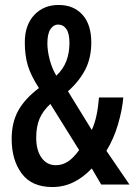

<svg xmlns="http://www.w3.org/2000/svg" viewBox="-20 -795 542 774"><path d="M216 -775Q277 -775 312.5 -735.5Q348 -696 348 -624Q348 -562 324 -515Q300 -468 254 -427L350 -271Q362 -297 369 -330Q376 -363 379 -402H477Q473 -353 456 -294.5Q439 -236 409 -187L502 -51H388L350 -116Q315 -79 275.5 -60Q236 -41 191 -41Q108 -41 67.5 -95.5Q27 -150 27 -235Q27 -301 53.5 -349Q80 -397 137 -440Q104 -491 92 -531.5Q80 -572 80 -624Q80 -694 118 -734.5Q156 -775 216 -775ZM214 -696Q196 -696 183.5 -677.5Q171 -659 171 -620Q171 -590 180.5 -554Q190 -518 207 -490Q235 -516 247.5 -549Q260 -582 260 -622Q260 -660 247.5 -678Q235 -696 214 -696ZM183 -376Q152 -347 139 -315.5Q126 -284 126 -240Q126 -189 147.5 -159Q169 -129 205 -129Q231 -129 253.5 -143.5Q276 -158 299 -190Z"/></svg>

Font: Noto Sans Tamil UI ExtraCondensed Medium
Style: Regular
Weight: 500
Width: 2
Designer: Jelle Bosma - Monotype Design Team
Foundry: Monotype Imaging Inc.
Version: Version 2.004; ttfautohint (v1.8.4.7-5d5b)